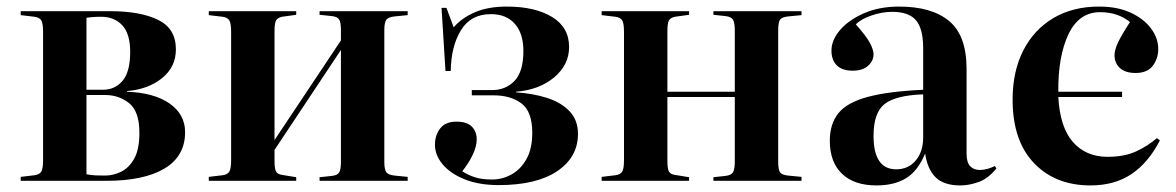

<svg xmlns="http://www.w3.org/2000/svg" viewBox="-20 -550 3578 584"><path d="M43 0V-12L85 -17Q100 -19 105.5 -28Q111 -37 111 -63V-453Q111 -479 105.5 -488Q100 -497 85 -499L43 -504V-516H315Q407 -516 461 -489.5Q515 -463 515 -400Q515 -346 472.5 -312Q430 -278 366 -273V-271Q449 -268 496 -235Q543 -202 543 -148Q543 -75 480.5 -37.5Q418 0 303 0ZM243 -277H293Q330 -277 353 -304.5Q376 -332 376 -392Q376 -447 352 -473Q328 -499 287 -499Q273 -499 261 -498Q249 -497 243 -496ZM300 -16Q325 -16 349 -28Q373 -40 388.5 -68Q404 -96 404 -146Q404 -211 373 -236Q342 -261 300 -261H243V-20Q258 -17 271.5 -16.5Q285 -16 300 -16Z M615 0V-12L657 -17Q672 -19 677.5 -28Q683 -37 683 -63V-453Q683 -479 677.5 -488Q672 -497 657 -499L615 -504V-516H881V-505L838 -499Q824 -496 819.5 -487.5Q815 -479 815 -455V-124L1017 -427V-458Q1017 -481 1012 -490Q1007 -499 990 -501L952 -505V-516H1220V-504L1180 -500Q1161 -498 1155 -490Q1149 -482 1149 -458V-58Q1149 -34 1155 -26Q1161 -18 1180 -16L1220 -12V0H952V-11L990 -15Q1007 -17 1012 -26Q1017 -35 1017 -58V-398L815 -94V-61Q815 -37 819.5 -28.5Q824 -20 838 -18L881 -11V0Z M1497 13Q1437 13 1393.5 -4.5Q1350 -22 1326.5 -50Q1303 -78 1303 -110Q1303 -139 1319 -159.5Q1335 -180 1369 -180Q1400 -180 1415 -165Q1430 -150 1430 -126Q1430 -105 1418 -79.5Q1406 -54 1386 -29Q1405 -17 1425.5 -10.5Q1446 -4 1477 -4Q1508 -4 1536 -19.5Q1564 -35 1581.5 -66.5Q1599 -98 1599 -146Q1599 -211 1566 -235.5Q1533 -260 1482 -260H1415V-276H1477Q1518 -276 1545 -304Q1572 -332 1572 -395Q1572 -448 1546 -477.5Q1520 -507 1473 -507Q1412 -507 1382 -458Q1352 -409 1351 -334H1335L1323 -526H1338L1360 -467Q1384 -495 1424 -512.5Q1464 -530 1522 -530Q1607 -530 1659 -498.5Q1711 -467 1711 -407Q1711 -353 1666 -315Q1621 -277 1550 -271V-269Q1600 -266 1643 -252.5Q1686 -239 1712 -212Q1738 -185 1738 -143Q1738 -72 1675 -29.5Q1612 13 1497 13Z M1810 0V-12L1852 -17Q1867 -19 1872.5 -28Q1878 -37 1878 -63V-453Q1878 -479 1872.5 -488Q1867 -497 1852 -499L1810 -504V-516H2076V-505L2033 -499Q2019 -496 2014.5 -487.5Q2010 -479 2010 -455V-271H2215V-458Q2215 -481 2209.5 -490Q2204 -499 2187 -501L2150 -505V-516H2418V-504L2377 -500Q2358 -498 2352.5 -490Q2347 -482 2347 -458V-58Q2347 -34 2352.5 -26Q2358 -18 2377 -16L2418 -12V0H2150V-11L2187 -15Q2204 -17 2209.5 -26Q2215 -35 2215 -58V-255H2010V-61Q2010 -37 2014.5 -28.5Q2019 -20 2033 -18L2076 -11V0Z M2646 14Q2578 14 2541 -21.5Q2504 -57 2504 -122Q2504 -173 2530 -205.5Q2556 -238 2618.5 -255Q2681 -272 2788 -277V-403Q2788 -463 2766 -488.5Q2744 -514 2694 -514Q2663 -514 2631 -503Q2599 -492 2583 -476Q2616 -439 2626.5 -418.5Q2637 -398 2637 -385Q2637 -365 2620.5 -350Q2604 -335 2574 -335Q2541 -335 2525 -351.5Q2509 -368 2509 -396Q2509 -428 2535 -458.5Q2561 -489 2607.5 -509.5Q2654 -530 2715 -530Q2814 -530 2867 -486Q2920 -442 2920 -340V-82Q2920 -56 2931 -44.5Q2942 -33 2960 -33Q2982 -33 3006 -45L3011 -38Q2986 -7 2957 3.5Q2928 14 2901 14Q2851 14 2826 -10.5Q2801 -35 2794 -83Q2772 -30 2736 -8Q2700 14 2646 14ZM2706 -35Q2743 -35 2765.5 -62Q2788 -89 2788 -132V-263Q2704 -260 2670.5 -233.5Q2637 -207 2637 -137Q2637 -35 2706 -35Z M3297 14Q3190 14 3125 -54Q3060 -122 3060 -247Q3060 -333 3092.5 -396.5Q3125 -460 3184 -495Q3243 -530 3323 -530Q3379 -530 3419 -511.5Q3459 -493 3481 -463.5Q3503 -434 3503 -401Q3503 -372 3486.5 -350Q3470 -328 3434 -328Q3403 -328 3386.5 -343Q3370 -358 3370 -382Q3370 -398 3380.5 -420.5Q3391 -443 3417 -483Q3380 -513 3326 -513Q3262 -513 3230 -446Q3198 -379 3199 -271H3393V-255H3199Q3204 -163 3243.5 -118Q3283 -73 3349 -73Q3399 -73 3434.5 -89Q3470 -105 3499 -130L3508 -123Q3473 -55 3421.5 -20.5Q3370 14 3297 14Z"/></svg>

Font: Literata 72pt SemiBold
Style: Regular
Weight: 600
Designer: Latin by Veronika Burian and Jose Scaglione. Greek by Irene Vlachou. Cyrillic by Vera Evstafieva.
Foundry: TypeTogether
Version: Version 3.002